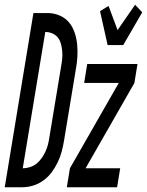

<svg xmlns="http://www.w3.org/2000/svg" viewBox="-63 -790 620 810"><path d="M-43 0 78 -735H141Q168 -734 191 -723.5Q214 -713 229 -694.5Q244 -676 252 -652Q260 -628 262.5 -602.5Q265 -577 263.5 -551Q262 -525 257 -498L207 -196Q203 -172 197 -149.5Q191 -127 180 -104.5Q169 -82 154.5 -62.5Q140 -43 119 -28Q98 -13 75 -6.5Q52 0 29 0ZM33 -80Q48 -80 63.5 -85Q79 -90 91 -99.5Q103 -109 112.5 -122.5Q122 -136 128.5 -150Q135 -164 139 -179Q143 -194 145 -209L195 -511Q198 -527 199.5 -543Q201 -559 199.5 -574.5Q198 -590 194 -605Q190 -620 181.5 -631Q173 -642 159 -648.5Q145 -655 129 -655H128ZM391 -600 359 -743 395 -765 433 -663 507 -770 537 -738 457 -600ZM219 0 232 -80 438 -440H292L305 -520H517L504 -440L298 -80H444L431 0Z"/></svg>

Font: Iosevka Medium
Style: Italic
Weight: 500
Italic angle: -9°
Monospace: yes
Designer: Belleve Invis
Foundry: Belleve Invis
Version: Version 32.5.0; ttfautohint (v1.8.4)